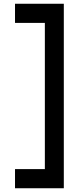

<svg xmlns="http://www.w3.org/2000/svg" viewBox="-20 -820 450 1023"><path d="M60 81H219V-698H60V-800H320V183H60Z"/></svg>

Font: Syne
Style: Bold
Weight: 700
Designer: Lucas Descroix
Foundry: Bonjour Monde
Version: Version 2.200